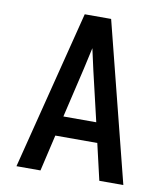

<svg xmlns="http://www.w3.org/2000/svg" viewBox="-82 -805 765 874"><g transform="rotate(10 300.0 -367.5)"><path d="M53 0 177 -490 239 -735H361L547 0H436L397 -168H203L164 0ZM376 -260 322 -490Q317 -515 311 -539.5Q305 -564 300 -589Q295 -564 289 -539.5Q283 -515 278 -490L224 -260Z"/></g></svg>

Font: Iosevka Custom SmBdEx
Style: Regular
Weight: 600
Width: 7
Monospace: yes
Designer: Belleve Invis
Foundry: Belleve Invis
Version: Version 11.2.4; ttfautohint (v1.8.4)